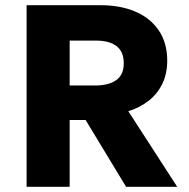

<svg xmlns="http://www.w3.org/2000/svg" viewBox="-20 -720 727 740"><path d="M82.5 0V-700H366.5Q444.5 -700 502.8 -674.8Q561 -649.5 592.8 -601.5Q624.5 -553.5 624.5 -486.5Q624.5 -435 605 -395.8Q585.5 -356.5 551.5 -330.5Q517.5 -304.5 474.5 -291.5L663 0H466L310 -257.5H248.5V0ZM248.5 -390.5H346.5Q398.5 -390.5 427.8 -411Q457 -431.5 457 -476Q457 -521 429.2 -542.2Q401.5 -563.5 350 -563.5H248.5Z"/></svg>

Font: Geologica Roman
Style: Bold
Weight: 700
Designer: Sindre Bremnes, Frode Helland
Foundry: Monokrom Skriftforlag AS
Version: Version 1.010;gftools[0.9.28]